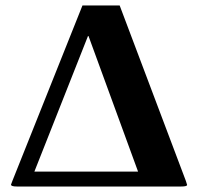

<svg xmlns="http://www.w3.org/2000/svg" viewBox="-20 -678 736 698"><path d="M299.8 -546.9H301.8L481.9 -54.2H105ZM415 -658.2H279.8L24.9 -20C21.6 -11.9 20 -7.5 20 -6.8C20 -2.3 27 0 41 0H639.2C653.2 0 660.2 -2 660.2 -5.9C660.2 -6.5 658.7 -11.2 655.8 -20Z"/></svg>

Font: Linux Biolinum G
Style: Bold
Weight: 700
Designer: Philipp H. Poll
Foundry: Philipp H. Poll
Version: Version 1.1.0